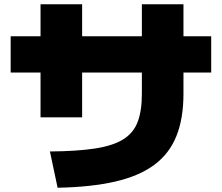

<svg xmlns="http://www.w3.org/2000/svg" viewBox="-20 -815 1040 900"><path d="M214 -105Q342 -106 426 -119Q510 -132 558 -162Q606 -192 625.5 -244Q645 -296 645 -375V-795H840V-375Q840 -260 807 -177.5Q774 -95 703.5 -42.5Q633 10 520.5 36Q408 62 250 65ZM170 -265V-795H365V-265ZM30 -475V-645H970V-475Z"/></svg>

Font: M PLUS 1 Black
Style: Regular
Weight: 900
Designer: Coji Morishita
Foundry: UNDERFOREST DESIGN
Version: Version 1.001